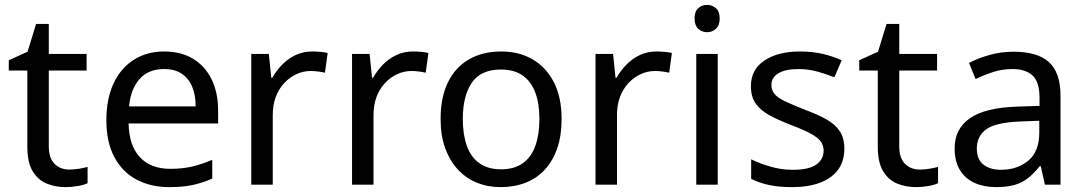

<svg xmlns="http://www.w3.org/2000/svg" viewBox="-20 -823 4448 787"><path d="M264 -128Q284 -128 305 -131.5Q326 -135 339 -139V-72Q325 -65 299 -60.5Q273 -56 249 -56Q207 -56 171.5 -70.5Q136 -85 114 -121Q92 -157 92 -222V-534H16V-576L93 -611L128 -725H180V-602H335V-534H180V-224Q180 -175 203.5 -151.5Q227 -128 264 -128Z M653 -612Q722 -612 771.5 -582Q821 -552 847.5 -497.5Q874 -443 874 -370V-317H507Q509 -226 553.5 -178.5Q598 -131 678 -131Q729 -131 768.5 -140.5Q808 -150 850 -168V-91Q809 -73 769 -64.5Q729 -56 674 -56Q598 -56 539.5 -87Q481 -118 448.5 -179.5Q416 -241 416 -330Q416 -418 445.5 -481Q475 -544 528.5 -578Q582 -612 653 -612ZM652 -540Q589 -540 552.5 -499.5Q516 -459 509 -387H782Q782 -433 768 -467Q754 -501 725.5 -520.5Q697 -540 652 -540Z M1260 -612Q1275 -612 1292.5 -610.5Q1310 -609 1323 -606L1312 -525Q1299 -528 1283.5 -530Q1268 -532 1254 -532Q1223 -532 1195 -519Q1167 -506 1145 -482.5Q1123 -459 1110.5 -426Q1098 -393 1098 -352V-66H1010V-602H1082L1092 -504H1096Q1113 -534 1137 -558.5Q1161 -583 1192 -597.5Q1223 -612 1260 -612Z M1673 -612Q1688 -612 1705.5 -610.5Q1723 -609 1736 -606L1725 -525Q1712 -528 1696.5 -530Q1681 -532 1667 -532Q1636 -532 1608 -519Q1580 -506 1558 -482.5Q1536 -459 1523.5 -426Q1511 -393 1511 -352V-66H1423V-602H1495L1505 -504H1509Q1526 -534 1550 -558.5Q1574 -583 1605 -597.5Q1636 -612 1673 -612Z M2282 -335Q2282 -268 2264.5 -216.5Q2247 -165 2214.5 -129Q2182 -93 2135.5 -74.5Q2089 -56 2032 -56Q1979 -56 1934 -74.5Q1889 -93 1856 -129Q1823 -165 1804.5 -216.5Q1786 -268 1786 -335Q1786 -424 1816 -485.5Q1846 -547 1902 -579.5Q1958 -612 2035 -612Q2108 -612 2163.5 -579.5Q2219 -547 2250.5 -485.5Q2282 -424 2282 -335ZM1877 -335Q1877 -272 1893.5 -225.5Q1910 -179 1945 -154Q1980 -129 2034 -129Q2088 -129 2123 -154Q2158 -179 2174.5 -225.5Q2191 -272 2191 -335Q2191 -399 2174 -444Q2157 -489 2122.5 -513.5Q2088 -538 2033 -538Q1951 -538 1914 -484Q1877 -430 1877 -335Z M2671 -612Q2686 -612 2703.5 -610.5Q2721 -609 2734 -606L2723 -525Q2710 -528 2694.5 -530Q2679 -532 2665 -532Q2634 -532 2606 -519Q2578 -506 2556 -482.5Q2534 -459 2521.5 -426Q2509 -393 2509 -352V-66H2421V-602H2493L2503 -504H2507Q2524 -534 2548 -558.5Q2572 -583 2603 -597.5Q2634 -612 2671 -612Z M2922 -602V-66H2834V-602ZM2879 -803Q2899 -803 2914.5 -789.5Q2930 -776 2930 -747Q2930 -719 2914.5 -705Q2899 -691 2879 -691Q2857 -691 2842 -705Q2827 -719 2827 -747Q2827 -776 2842 -789.5Q2857 -803 2879 -803Z M3441 -214Q3441 -162 3415 -127Q3389 -92 3341 -74Q3293 -56 3227 -56Q3171 -56 3130.5 -65Q3090 -74 3059 -90V-170Q3091 -154 3136.5 -140.5Q3182 -127 3229 -127Q3296 -127 3326 -148.5Q3356 -170 3356 -206Q3356 -226 3345 -242Q3334 -258 3305.5 -274Q3277 -290 3224 -310Q3172 -330 3135 -350Q3098 -370 3078 -398Q3058 -426 3058 -470Q3058 -538 3113.5 -575Q3169 -612 3259 -612Q3308 -612 3350.5 -602.5Q3393 -593 3430 -576L3400 -506Q3366 -520 3329 -530Q3292 -540 3253 -540Q3199 -540 3170.5 -522.5Q3142 -505 3142 -475Q3142 -453 3155 -437.5Q3168 -422 3198.5 -407.5Q3229 -393 3280 -373Q3331 -354 3367 -334Q3403 -314 3422 -285.5Q3441 -257 3441 -214Z M3750 -128Q3770 -128 3791 -131.5Q3812 -135 3825 -139V-72Q3811 -65 3785 -60.5Q3759 -56 3735 -56Q3693 -56 3657.5 -70.5Q3622 -85 3600 -121Q3578 -157 3578 -222V-534H3502V-576L3579 -611L3614 -725H3666V-602H3821V-534H3666V-224Q3666 -175 3689.5 -151.5Q3713 -128 3750 -128Z M4135 -611Q4233 -611 4280 -568Q4327 -525 4327 -431V-66H4263L4246 -142H4242Q4219 -113 4194.5 -93.5Q4170 -74 4138.5 -65Q4107 -56 4062 -56Q4014 -56 3975.5 -73Q3937 -90 3915 -125.5Q3893 -161 3893 -215Q3893 -295 3956 -338.5Q4019 -382 4150 -386L4241 -389V-421Q4241 -488 4212 -514Q4183 -540 4130 -540Q4088 -540 4050 -527.5Q4012 -515 3979 -499L3952 -565Q3987 -584 4035 -597.5Q4083 -611 4135 -611ZM4161 -325Q4061 -321 4022.5 -293Q3984 -265 3984 -214Q3984 -169 4011.5 -148Q4039 -127 4082 -127Q4150 -127 4195 -164.5Q4240 -202 4240 -280V-328Z"/></svg>

Font: Noto Sans Malayalam UI
Style: Regular
Weight: 400
Designer: Jelle Bosma - Monotype Design Team
Foundry: Monotype Imaging Inc.
Version: Version 2.104